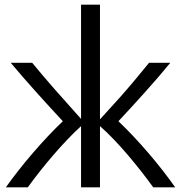

<svg xmlns="http://www.w3.org/2000/svg" viewBox="-20 -800 784 822"><path d="M99 2C164 -88 253 -193 327 -260V2H408V-260C483 -195 574 -84 636 2H730C662 -95 571 -201 487 -281C555 -354 644 -451 709 -531H618C584 -489 541 -437 496 -386L409 -290H408V-780H327V-291C256 -370 173 -463 118 -531H26C92 -452 181 -354 249 -281C166 -202 74 -95 5 2Z"/></svg>

Font: Repo
Style: Regular
Weight: 400
Designer: Stefan Peev
Foundry: Context Ltd
Version: Version 0.000